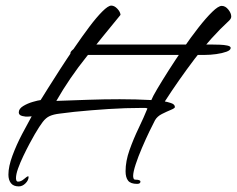

<svg xmlns="http://www.w3.org/2000/svg" viewBox="-20 -629 845 685"><path d="M47 36Q28 36 19 24.5Q10 13 10 -6Q10 -35 24.5 -74Q39 -113 59 -151Q79 -189 93 -214L80 -213Q73 -212 60 -215Q47 -218 47 -228Q47 -241 62.5 -250.5Q78 -260 97 -265.5Q116 -271 125 -272Q133 -285 151.5 -314.5Q170 -344 194.5 -382Q219 -420 246 -459.5Q273 -499 298.5 -533Q324 -567 345 -588Q366 -609 377 -609Q388 -609 398.5 -598Q409 -587 410 -576Q350 -503 289 -427Q228 -351 181 -269Q237 -271 294 -273Q351 -275 407 -275Q465 -275 520 -272Q524 -283 540.5 -311Q557 -339 581.5 -377.5Q606 -416 633.5 -456Q661 -496 688 -530.5Q715 -565 737 -586.5Q759 -608 771 -608Q784 -608 794.5 -595Q805 -582 805 -570Q805 -563 798 -556Q732 -495 674.5 -419Q617 -343 568 -267Q575 -266 589.5 -261.5Q604 -257 604 -247Q604 -243 589.5 -237Q575 -231 558 -222.5Q541 -214 533 -200Q526 -187 513 -160Q500 -133 486.5 -101.5Q473 -70 464 -42.5Q455 -15 455 -1Q455 3 456.5 7.5Q458 12 463 12Q481 12 481 19Q481 27 469 27Q446 27 437 15.5Q428 4 428 -18Q428 -54 442 -93.5Q456 -133 474.5 -171.5Q493 -210 506 -242Q502 -244 497.5 -244Q493 -244 488 -244Q428 -244 366.5 -240Q305 -236 245 -230Q212 -226 191.5 -223.5Q171 -221 157.5 -215Q144 -209 132.5 -194Q121 -179 104 -150Q97 -138 86 -117.5Q75 -97 63.5 -73Q52 -49 44.5 -28Q37 -7 37 7Q37 11 38.5 15Q40 19 45 19Q55 19 66 9.5Q77 0 80 0Q82 0 82 2Q82 14 71 25Q60 36 47 36ZM243 -433Q231 -433 231 -439Q231 -447 249 -458.5Q267 -470 285 -470H741Q750 -470 764.5 -469.5Q779 -469 791 -466.5Q803 -464 803 -458Q803 -450 788 -444.5Q773 -439 751.5 -436Q730 -433 709 -433Z"/></svg>

Font: Hurricane
Style: Regular
Weight: 400
Designer: Robert E. Leuschke
Foundry: Robert E. Leuschke
Version: Version 1.010; ttfautohint (v1.8.3)